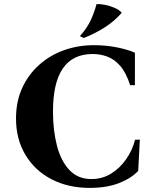

<svg xmlns="http://www.w3.org/2000/svg" viewBox="-20 -900 746 935"><path d="M417 15Q312 15 231 -27Q150 -69 104 -145.5Q58 -222 58 -323Q58 -406 88 -471.5Q118 -537 170.5 -584Q223 -631 291.5 -655.5Q360 -680 438 -680Q497 -680 551 -669Q605 -658 637 -643V-485H614Q594 -546 566 -578.5Q538 -611 503.5 -624Q469 -637 431 -637Q238 -637 238 -357Q238 -265 257.5 -190Q277 -115 318.5 -71.5Q360 -28 425 -28Q478 -28 521 -54.5Q564 -81 594.5 -125Q625 -169 638 -220H661L653 -68Q620 -32 560 -8.5Q500 15 417 15ZM450 -880Q467 -881 490.5 -876.5Q514 -872 536.5 -862.5Q559 -853 573 -838Q539 -798 490.5 -767Q442 -736 388 -715L369 -724Q404 -763 422 -802Q440 -841 450 -880Z"/></svg>

Font: Bona Nova SC
Style: Bold
Weight: 700
Designer: Mateusz Machalski
Foundry: Capitalics
Version: Version 4.001; ttfautohint (v1.8.4.7-5d5b)